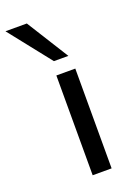

<svg xmlns="http://www.w3.org/2000/svg" viewBox="-193 -824 638 886"><g transform="rotate(-20 125.5 -381.0)"><path d="M103 0V-490H196V0ZM115 -556 -48 -762H57L186 -556Z"/></g></svg>

Font: Nunito Sans 10pt Expanded
Style: Regular
Weight: 400
Width: 7
Designer: Vernon Adams
Foundry: Vernon Adams
Version: Version 3.101;gftools[0.9.27]